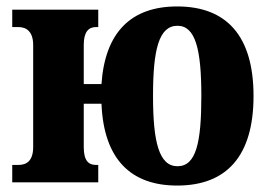

<svg xmlns="http://www.w3.org/2000/svg" viewBox="-20 -566 835 596"><path d="M530 10C683 10 767 -81 767 -268C767 -455 683 -546 530 -546C388 -546 306 -467 295 -305H240V-427C240 -467 255 -482 278 -482H285V-536H18V-482H37C63 -482 83 -467 83 -426V-110C83 -67 63 -54 37 -54H18V0H285V-54H278C255 -54 240 -67 240 -109V-244H295C302 -73 385 10 530 10ZM531 -50C474 -50 455 -124 455 -268C455 -412 473 -486 531 -486C587 -486 605 -412 605 -268C605 -124 589 -50 531 -50Z"/></svg>

Font: Noto Serif Condensed ExtraBold
Style: Regular
Weight: 800
Width: 3
Designer: Monotype Design Team
Foundry: Monotype Imaging Inc.
Version: Version 2.013